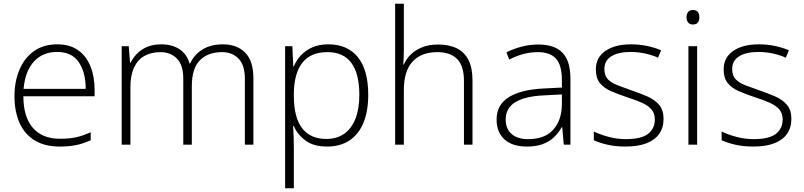

<svg xmlns="http://www.w3.org/2000/svg" viewBox="-20 -780 4332 1035"><path d="M289 -541Q357 -541 401.5 -509Q446 -477 468 -421.5Q490 -366 490 -295V-261H106Q106 -150 157 -91Q208 -32 303 -32Q352 -32 388 -39.5Q424 -47 469 -67V-24Q430 -6 391 2Q352 10 302 10Q221 10 166.5 -23.5Q112 -57 85 -118.5Q58 -180 58 -261Q58 -340 84.5 -403.5Q111 -467 162.5 -504Q214 -541 289 -541ZM288 -500Q211 -500 163.5 -449Q116 -398 107 -301H442Q442 -390 404.5 -445Q367 -500 288 -500Z M1182 -541Q1257 -541 1301.5 -496.5Q1346 -452 1346 -357V0H1300V-355Q1300 -429 1266 -464Q1232 -499 1177 -499Q1101 -499 1057.5 -455Q1014 -411 1014 -315V0H968V-355Q968 -429 934 -464Q900 -499 845 -499Q796 -499 759.5 -479Q723 -459 703 -417Q683 -375 683 -309V0H636V-531H674L681 -442H684Q697 -468 718.5 -490.5Q740 -513 772.5 -527Q805 -541 850 -541Q907 -541 947 -515Q987 -489 1002 -438H1005Q1027 -486 1072 -513.5Q1117 -541 1182 -541Z M1750 -541Q1853 -541 1909 -472Q1965 -403 1965 -269Q1965 -179 1938.5 -116.5Q1912 -54 1862.5 -22Q1813 10 1743 10Q1670 10 1626.5 -22.5Q1583 -55 1564 -100H1560Q1562 -72 1563 -41.5Q1564 -11 1564 17V235H1517V-531H1556L1561 -422H1564Q1576 -453 1600.5 -480Q1625 -507 1662 -524Q1699 -541 1750 -541ZM1745 -499Q1653 -499 1608.5 -440Q1564 -381 1564 -272V-264Q1564 -147 1608.5 -89Q1653 -31 1739 -31Q1796 -31 1835.5 -59Q1875 -87 1896 -140Q1917 -193 1917 -269Q1917 -383 1874 -441Q1831 -499 1745 -499Z M2157 -510Q2157 -489 2156 -470.5Q2155 -452 2154 -432H2157Q2170 -463 2195 -487Q2220 -511 2256.5 -525.5Q2293 -540 2342 -540Q2401 -540 2442.5 -519.5Q2484 -499 2505.5 -456.5Q2527 -414 2527 -347V0H2481V-344Q2481 -425 2444 -462Q2407 -499 2338 -499Q2251 -499 2204 -448Q2157 -397 2157 -294V0H2110V-760H2157Z M2882 -540Q2969 -540 3012 -496Q3055 -452 3055 -355V0H3019L3011 -94H3008Q2991 -64 2966.5 -40.5Q2942 -17 2906.5 -3.5Q2871 10 2820 10Q2743 10 2700 -28Q2657 -66 2657 -136Q2657 -215 2722.5 -256Q2788 -297 2910 -303L3009 -308V-347Q3009 -429 2977 -464Q2945 -499 2880 -499Q2840 -499 2802 -489Q2764 -479 2725 -459L2710 -498Q2748 -517 2791.5 -528.5Q2835 -540 2882 -540ZM2915 -266Q2814 -262 2760 -230.5Q2706 -199 2706 -135Q2706 -85 2738 -57.5Q2770 -30 2827 -30Q2916 -30 2962 -80.5Q3008 -131 3009 -218V-271Z M3557 -139Q3557 -92 3533.5 -58.5Q3510 -25 3464.5 -7.5Q3419 10 3353 10Q3298 10 3254.5 0Q3211 -10 3181 -24V-71Q3219 -53 3263.5 -41.5Q3308 -30 3354 -30Q3437 -30 3473.5 -58.5Q3510 -87 3510 -136Q3510 -169 3492 -190Q3474 -211 3440.5 -226Q3407 -241 3360 -256Q3312 -272 3274 -288.5Q3236 -305 3214 -332Q3192 -359 3192 -406Q3192 -470 3243.5 -505.5Q3295 -541 3381 -541Q3428 -541 3469.5 -532Q3511 -523 3544 -509L3527 -469Q3497 -483 3457.5 -491.5Q3418 -500 3379 -500Q3313 -500 3275.5 -476.5Q3238 -453 3238 -408Q3238 -373 3256 -353.5Q3274 -334 3307.5 -321Q3341 -308 3384 -293Q3431 -277 3470 -260Q3509 -243 3533 -215Q3557 -187 3557 -139Z M3738 -531V0H3691V-531ZM3715 -726Q3734 -726 3742 -715.5Q3750 -705 3750 -687Q3750 -669 3742 -658.5Q3734 -648 3715 -648Q3698 -648 3689.5 -658.5Q3681 -669 3681 -687Q3681 -705 3689.5 -715.5Q3698 -726 3715 -726Z M4246 -139Q4246 -92 4222.5 -58.5Q4199 -25 4153.5 -7.5Q4108 10 4042 10Q3987 10 3943.5 0Q3900 -10 3870 -24V-71Q3908 -53 3952.5 -41.5Q3997 -30 4043 -30Q4126 -30 4162.5 -58.5Q4199 -87 4199 -136Q4199 -169 4181 -190Q4163 -211 4129.5 -226Q4096 -241 4049 -256Q4001 -272 3963 -288.5Q3925 -305 3903 -332Q3881 -359 3881 -406Q3881 -470 3932.5 -505.5Q3984 -541 4070 -541Q4117 -541 4158.5 -532Q4200 -523 4233 -509L4216 -469Q4186 -483 4146.5 -491.5Q4107 -500 4068 -500Q4002 -500 3964.5 -476.5Q3927 -453 3927 -408Q3927 -373 3945 -353.5Q3963 -334 3996.5 -321Q4030 -308 4073 -293Q4120 -277 4159 -260Q4198 -243 4222 -215Q4246 -187 4246 -139Z"/></svg>

Font: Noto Sans Syriac Eastern ExtraLight
Style: Regular
Weight: 250
Designer: Patrick Giasson and the Monotype Design Team
Foundry: Monotype Imaging Inc.
Version: Version 3.001